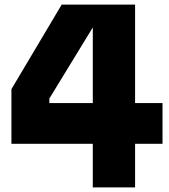

<svg xmlns="http://www.w3.org/2000/svg" viewBox="-20 -820 740 840"><path d="M571 -800V-369H691V-191H571V0H386V-191H30V-430L250 -800ZM196 -389V-369H386V-700Z"/></svg>

Font: Martian Mono ExtraBold
Style: Regular
Weight: 800
Monospace: yes
Designer: Roman Shamin
Foundry: Evil Martians
Version: Version 1.000; ttfautohint (v1.8.4.7-5d5b)